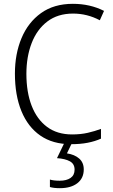

<svg xmlns="http://www.w3.org/2000/svg" viewBox="-20 -744 592 1004"><path d="M362 -673Q282 -673 227.5 -631.5Q173 -590 145.5 -518.5Q118 -447 118 -358Q118 -262 145.5 -191Q173 -120 226 -80.5Q279 -41 357 -41Q402 -41 439 -49.5Q476 -58 508 -70V-19Q477 -5 438.5 2.5Q400 10 351 10Q256 10 191 -35Q126 -80 92 -163Q58 -246 58 -359Q58 -462 92.5 -544.5Q127 -627 194.5 -675.5Q262 -724 361 -724Q451 -724 524 -687L502 -638Q436 -673 362 -673ZM418 142Q418 188 384.5 214Q351 240 293 240Q261 240 241 234V195Q261 201 292 201Q328 201 349 186.5Q370 172 370 143Q370 113 345.5 99.5Q321 86 278 83L318 0H358L330 58Q370 64 394 85Q418 106 418 142Z"/></svg>

Font: Noto Sans Lao Looped SemiCondensed Light
Style: Regular
Weight: 300
Width: 4
Designer: Mark Frömberg, Ben Mitchell
Foundry: The Fontpad Ltd
Version: Version 1.002; ttfautohint (v1.8.4.7-5d5b)